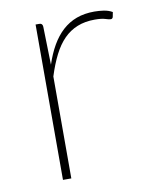

<svg xmlns="http://www.w3.org/2000/svg" viewBox="-64 -551 476 600"><g transform="rotate(-10 174.0 -250.5)"><path d="M113.5 -361Q124.5 -394.5 139.5 -420.5Q154.5 -446.5 174.2 -464.5Q194 -482.5 219 -491.8Q244 -501 275.5 -501Q290 -501 305.2 -498.8Q320.5 -496.5 332.5 -489.5L329.5 -474Q327.5 -468.5 322.5 -468.5Q317 -468.5 305.8 -472.2Q294.5 -476 272.5 -476Q241.5 -476 217.2 -466.2Q193 -456.5 174.2 -437.5Q155.5 -418.5 141 -390Q126.5 -361.5 114.5 -323.5V0H88V-493H100Q110 -493 110.5 -482Z"/></g></svg>

Font: Lato 2
Style: Regular
Weight: 200
Designer: Lukasz Dziedzic with Adam Twardoch and Botio Nikoltchev
Foundry: tyPoland Lukasz Dziedzic
Version: Version 2.015; 2015-08-06; http://www.latofonts.com/